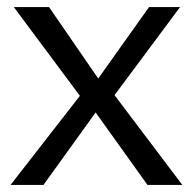

<svg xmlns="http://www.w3.org/2000/svg" viewBox="-20 -521 549 541"><path d="M9.8 0 205.1 -251 19 -501H118.2L256.8 -299.8L399.9 -501H487.3L302.7 -252.9L493.7 0H395.5L249.5 -204.1L102.5 0Z"/></svg>

Font: RGR Online_21
Style: Regular
Weight: 400
Italic angle: -12°
Designer: vernon adams
Foundry: vernon adams
Version: Version 1.000